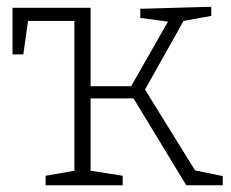

<svg xmlns="http://www.w3.org/2000/svg" viewBox="-20 -548 683 568"><path d="M115 0V-28L200 -43V-486H63L49 -387H17V-525H248V-293H368L477 -484L395 -495V-522L605 -528V-501L523 -486L409 -283L557 -44L639 -27V0H531L375 -257H248V-43L343 -28V0Z"/></svg>

Font: Bitter Light
Style: Regular
Weight: 300
Designer: Sol Matas, and Bitter project Authors
Foundry: Sol Matas
Version: Version 2.001